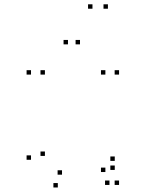

<svg xmlns="http://www.w3.org/2000/svg" viewBox="-20 -828 660 870"><path d="M120.5 -490V-510H100.5V-490ZM120.5 -104V-124H100.5V-104ZM242 21.5V1.5H222V21.5ZM500 -58V-78H480V-58ZM500 -99V-119H480V-99ZM261 -36.5V-56.5H241V-36.5ZM183.5 -121.5V-141.5H163.5V-121.5ZM183.5 -490V-510H163.5V-490ZM457.5 -490V-510H437.5V-490ZM457.5 -48.5V-68.5H437.5V-48.5ZM476 10V-10H456V10ZM519.5 10V-10H499.5V10ZM519.5 -490V-510H499.5V-490ZM288 -627V-647H268V-627ZM399 -788.5V-808.5H379V-788.5ZM469 -788.5V-808.5H449V-788.5ZM342.5 -627V-647H322.5V-627Z"/></svg>

Font: Monaspace Krypton Dots Var
Style: Regular
Weight: 400
Designer: Riley Cran and the Lettermatic Team
Version: Version 1.100 (Monaspace Krypton Dots)